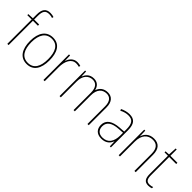

<svg xmlns="http://www.w3.org/2000/svg" viewBox="153 -1779 2804 2804"><g transform="rotate(45 1555.0 -377.5)"><path d="M230 -503V-528H127V-601C127 -701 154 -740 228 -740C249 -740 274 -737 295 -728L301 -753C280 -760 258 -765 228 -765C136 -765 101 -710 101 -604V-528L11 -524V-503H101V0H127V-503Z M708 -264C708 -423 652 -538 510 -538C378 -538 305 -436 305 -265C305 -97 373 10 507 10C644 10 708 -97 708 -264ZM332 -265C332 -421 393 -513 510 -513C635 -513 681 -408 681 -264C681 -110 628 -15 507 -15C388 -15 332 -112 332 -265Z M1015 -536C937 -536 892 -478 874 -420H872L869 -528H847V0H873V-290C873 -410 918 -510 1015 -510C1039 -510 1058 -507 1076 -501L1083 -525C1063 -532 1040 -536 1015 -536Z M1643 -538C1559 -538 1510 -493 1487 -430H1485C1471 -495 1427 -538 1355 -538C1263 -538 1225 -478 1206 -431H1204L1200 -528H1180V0H1206V-329C1206 -445 1268 -513 1355 -513C1419 -513 1469 -471 1469 -358V0H1495V-331C1495 -454 1556 -513 1643 -513C1707 -513 1756 -470 1756 -364V0H1782V-366C1782 -484 1725 -538 1643 -538Z M2092 -537C2042 -537 1993 -523 1948 -501L1958 -476C2007 -502 2050 -512 2092 -512C2176 -512 2214 -467 2214 -347V-301L2126 -295C1987 -285 1904 -234 1904 -129C1904 -49 1951 10 2049 10C2146 10 2191 -42 2213 -99H2215L2218 0H2240V-353C2240 -483 2192 -537 2092 -537ZM2127 -271 2214 -277V-220C2213 -98 2164 -14 2049 -14C1974 -14 1932 -57 1932 -129C1932 -220 2005 -263 2127 -271Z M2596 -538C2496 -538 2446 -477 2427 -416H2425L2422 -528H2401V0H2427V-305C2427 -446 2498 -513 2596 -513C2677 -513 2726 -465 2726 -352V0H2752V-357C2752 -481 2695 -538 2596 -538Z M3019 -15C2958 -15 2941 -55 2941 -130V-503H3086V-528H2941V-658H2920L2913 -528L2845 -524V-503H2915V-130C2915 -42 2938 10 3019 10C3048 10 3067 5 3086 -2V-27C3068 -20 3046 -15 3019 -15Z"/></g></svg>

Font: Noto Sans Gujarati UI SemiCondensed Thin
Style: Regular
Weight: 100
Width: 4
Designer: Jelle Bosma - Monotype Design Team, Universal Thirst
Foundry: Monotype Imaging Inc.
Version: Version 2.106